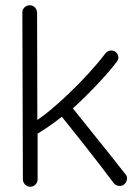

<svg xmlns="http://www.w3.org/2000/svg" viewBox="-20 -710 534 730"><path d="M257 -298C300 -336 381 -418 424 -475C427 -479 430 -485 430 -491C430 -506 418 -518 403 -518C393 -518 385 -513 380 -506C303 -405 179 -291 122 -254L121 -661C121 -676 110 -690 93 -690C78 -690 65 -678 65 -663L67 -28C67 -13 80 0 95 0C111 0 123 -13 123 -28V-202C145 -215 177 -236 215 -266C247 -227 352 -95 413 -13C418 -7 426 -3 435 -3C452 -3 463 -17 463 -33C463 -40 459 -46 455 -50C396 -126 262 -291 257 -298Z"/></svg>

Font: Comic Neue
Style: Normal
Weight: 400
Designer: Craig Rozynski
Foundry: Craig Rozynski
Version: Version 2.003